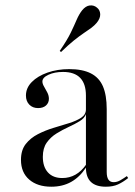

<svg xmlns="http://www.w3.org/2000/svg" viewBox="-20 -684 502 715"><path d="M171 11.3Q119.4 11.3 88.7 -15.3Q58.1 -41.9 58.1 -88.7Q58.1 -125 75.8 -147.6Q93.5 -170.2 121 -184.3Q148.4 -198.4 179 -207.7Q209.7 -216.9 237.1 -225.4Q264.5 -233.9 282.3 -245.6Q300 -257.3 300 -276.6V-328.2Q300 -371.8 278.6 -394Q257.3 -416.1 214.5 -416.1Q183.1 -416.1 160.5 -405.6Q137.9 -395.2 137.9 -380.6Q137.9 -371.8 144 -361.7Q150 -351.6 156 -339.9Q162.1 -328.2 162.1 -316.1Q162.1 -300.8 151.2 -291.1Q140.3 -281.5 121.8 -281.5Q101.6 -281.5 89.1 -294.4Q76.6 -307.3 76.6 -328.2Q76.6 -356.5 98.4 -378.6Q120.2 -400.8 156.9 -413.7Q193.5 -426.6 237.9 -426.6Q287.1 -426.6 318.1 -410.9Q349.2 -395.2 363.3 -362.5Q377.4 -329.8 377.4 -277.4V-43.5Q377.4 -24.2 383.9 -14.9Q390.3 -5.6 403.2 -5.6Q416.1 -5.6 428.6 -12.9Q441.1 -20.2 452.4 -28.2L457.3 -21Q437.9 -5.6 419.4 2.8Q400.8 11.3 374.2 11.3Q300 11.3 300 -59.7Q276.6 -24.2 244.8 -6.5Q212.9 11.3 171 11.3ZM212.1 -21Q238.7 -21 260.9 -33.5Q283.1 -46 300 -70.2V-258.9Q294.4 -243.5 276.6 -232.7Q258.9 -221.8 235.9 -211.3Q212.9 -200.8 190.7 -187.1Q168.5 -173.4 154 -152.8Q139.5 -132.3 139.5 -100Q139.5 -62.9 158.5 -41.9Q177.4 -21 212.1 -21ZM207.3 -490.3 202.4 -494.4Q230.6 -535.5 244 -563.3Q257.3 -591.1 265.7 -610.9Q274.2 -630.6 285.5 -645.2Q299.2 -662.1 314.5 -663.7Q329.8 -665.3 341.1 -655.6Q352.4 -646.8 353.2 -631.5Q354 -616.1 340.3 -599.2Q331.5 -588.7 319.4 -579.8Q307.3 -571 291.1 -560.1Q275 -549.2 254.4 -532.7Q233.9 -516.1 207.3 -490.3Z"/></svg>

Font: Playfair 144pt
Style: Regular
Weight: 400
Designer: Claus Eggers Sørensen
Foundry: Claus Eggers Sørensen
Version: Version 2.001;gftools[0.9.30]